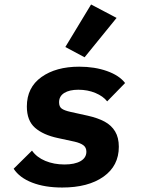

<svg xmlns="http://www.w3.org/2000/svg" viewBox="-20 -826 640 858"><path d="M41 -72 123 -153Q144 -123 182.5 -107Q221 -91 268 -91Q314 -91 340 -106Q366 -121 366 -148Q366 -167 352.5 -177Q339 -187 313 -193L239 -209Q173 -223 136.5 -255Q100 -287 100 -350Q100 -435 165 -481.5Q230 -528 334 -528Q403 -528 458 -508.5Q513 -489 539 -455L459 -373Q441 -396 406.5 -410.5Q372 -425 330 -425Q290 -425 267 -410.5Q244 -396 244 -369Q244 -349 256 -340.5Q268 -332 295 -326L372 -309Q417 -299 447.5 -282.5Q478 -266 494.5 -238.5Q511 -211 511 -170Q511 -85 442.5 -36.5Q374 12 258 12Q180 12 123.5 -10Q67 -32 41 -72ZM358 -570 272 -616 387 -806 501 -746Z"/></svg>

Font: iA Writer Mono V
Style: Regular
Weight: 400
Italic angle: -9.5°
Designer: Mike Abbink, Paul van der Laan, Pieter van Rosmalen
Foundry: Bold Monday
Version: Version 2.000